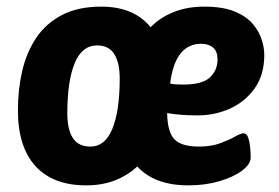

<svg xmlns="http://www.w3.org/2000/svg" viewBox="-20 -551 840 579"><path d="M240 8Q140 8 87 -50Q34 -108 34 -219Q34 -281 47 -337Q60 -393 89 -436.5Q118 -480 166.5 -505.5Q215 -531 285 -531Q384 -531 434 -469Q464 -499 504.5 -515Q545 -531 596 -531Q653 -531 688.5 -516Q724 -501 743 -478Q762 -455 769.5 -430.5Q777 -406 777 -386Q777 -325 748 -284.5Q719 -244 673.5 -223.5Q628 -203 576 -203Q547 -203 524.5 -205Q502 -207 484 -210Q485 -153 506 -131Q527 -109 580 -109Q617 -109 644 -119Q671 -129 688.5 -139Q706 -149 715 -149Q724 -149 728.5 -135.5Q733 -122 734.5 -105Q736 -88 736 -76Q736 -56 710 -36.5Q684 -17 641.5 -4.5Q599 8 548 8Q446 8 394 -49Q365 -22 326.5 -7Q288 8 240 8ZM533 -296Q590 -296 613 -317.5Q636 -339 636 -372Q636 -396 622.5 -407.5Q609 -419 587 -419Q508 -419 493 -299Q501 -297 512 -296.5Q523 -296 533 -296ZM253 -109Q297 -109 319 -163Q341 -217 341 -314Q341 -362 324.5 -388Q308 -414 273 -414Q227 -414 205 -360Q183 -306 183 -209Q183 -161 199.5 -135Q216 -109 253 -109Z"/></svg>

Font: Asap Semi Condensed Semi Condensed Regular
Style: Bold Italic
Weight: 700
Width: 4
Italic angle: -6°
Designer: Pablo Cosgaya
Foundry: Omnibus-Type
Version: Version 3.001; ttfautohint (v1.8.4.7-5d5b)